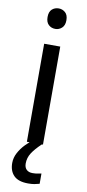

<svg xmlns="http://www.w3.org/2000/svg" viewBox="-104 -775 467 1034"><g transform="rotate(10 129.0 -258.5)"><path d="M173 -536V0H85V-536ZM130 -737Q150 -737 165.5 -723.5Q181 -710 181 -681Q181 -653 165.5 -639Q150 -625 130 -625Q108 -625 93 -639Q78 -653 78 -681Q78 -710 93 -723.5Q108 -737 130 -737ZM99 116Q99 138 111 149.5Q123 161 144 161Q161 161 172.5 158.5Q184 156 192 155V211Q178 215 164 217.5Q150 220 130 220Q77 220 52 195Q27 170 27 126Q27 97 41.5 70Q56 43 77.5 21Q99 -1 119 -15L167 0Q133 32 116 58.5Q99 85 99 116Z"/></g></svg>

Font: Noto Sans Thaana
Style: Regular
Weight: 400
Designer: Monotype Design Team
Foundry: Monotype Imaging Inc.
Version: Version 2.001